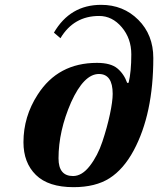

<svg xmlns="http://www.w3.org/2000/svg" viewBox="-20 -762 654 794"><path d="M77 -174Q77 -280 136 -371Q220 -502 381 -502Q438 -502 465.5 -479Q493 -456 506 -419L512 -420Q523 -466 523 -537Q523 -603 483.5 -649.5Q444 -696 390 -696Q285 -696 230 -604L203 -627Q270 -742 398 -742Q490 -742 552 -680Q614 -618 614 -522Q614 -291 533 -140Q491 -62 433 -25Q375 12 284 12Q180 12 128.5 -38.5Q77 -89 77 -174ZM222 -107Q222 -34 282 -34Q319 -34 351.5 -76Q384 -118 403.5 -176.5Q423 -235 434.5 -289Q446 -343 446 -374Q446 -456 389 -456Q327 -456 274 -339Q222 -220 222 -107Z"/></svg>

Font: Heuristica
Style: Bold Italic
Weight: 700
Italic angle: -13°
Version: Version 1.0.2